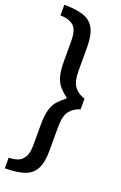

<svg xmlns="http://www.w3.org/2000/svg" viewBox="-174 -787 638 1015"><g transform="rotate(20 145.0 -280.0)"><path d="M0 180V120Q30 120 52.5 111Q75 102 87.5 78.5Q100 55 100 10V-100Q100 -155 109.5 -187Q119 -219 137 -239Q155 -259 180 -278V-282Q155 -301 137 -321Q119 -341 109.5 -373Q100 -405 100 -460V-570Q100 -638 72.5 -659Q45 -680 0 -680V-740Q65 -740 107 -726.5Q149 -713 169.5 -676.5Q190 -640 190 -570V-440Q190 -376 211.5 -348.5Q233 -321 270 -310V-250Q233 -239 211.5 -211.5Q190 -184 190 -120V10Q190 80 169.5 116.5Q149 153 107 166.5Q65 180 0 180Z"/></g></svg>

Font: Cuprum
Style: Regular
Weight: 400
Designer: Jovanny Lemonad
Foundry: Jovanny Lemonad
Version: Version 3.000